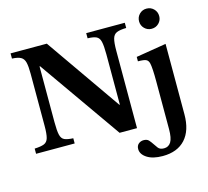

<svg xmlns="http://www.w3.org/2000/svg" viewBox="-144 -998 1544 1427"><g transform="rotate(-15 628.0 -285.0)"><path d="M670 10 227 -621H223V-191Q223 -125 230.5 -93.5Q238 -62 260.5 -52Q283 -42 327 -40V0H30V-40Q79 -42 103.5 -52Q128 -62 136.5 -92Q145 -122 145 -184V-586Q145 -643 137.5 -673Q130 -703 107.5 -715.5Q85 -728 40 -730V-770H319L722 -192H726V-579Q726 -645 718.5 -676.5Q711 -708 689 -718.5Q667 -729 622 -730V-770H919V-730Q870 -729 845.5 -718.5Q821 -708 812.5 -678Q804 -648 804 -586V10ZM1024 -752Q1024 -785 1046.5 -807.5Q1069 -830 1101 -830Q1134 -830 1156.5 -807.5Q1179 -785 1179 -752Q1179 -720 1156.5 -697.5Q1134 -675 1101 -675Q1069 -675 1046.5 -697.5Q1024 -720 1024 -752ZM936 260Q860 260 816 231.5Q772 203 772 163Q772 137 788.5 123Q805 109 828 109Q854 109 867 123.5Q880 138 889 152Q901 171 915 189Q929 207 960 207Q995 207 1013.5 177.5Q1032 148 1032 78V-290Q1032 -390 1024 -427Q1019 -451 1002.5 -459.5Q986 -468 939 -468V-502L1171 -540V2Q1171 126 1110 193Q1049 260 936 260Z"/></g></svg>

Font: Libre Baskerville
Style: Bold
Weight: 700
Designer: Pablo Impallari, Rodrigo Fuenzalida
Foundry: Pablo Impallari, Rodrigo Fuenzalida
Version: Version 1.051; ttfautohint (v1.8.4.7-5d5b)